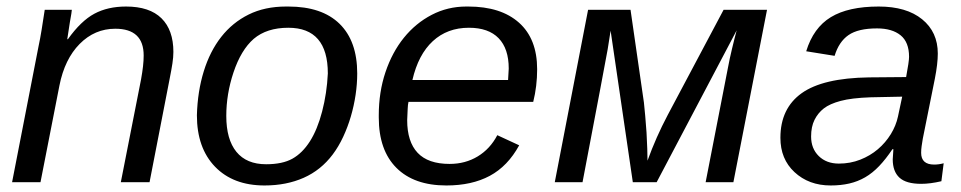

<svg xmlns="http://www.w3.org/2000/svg" viewBox="-20 -558 2944 588"><path d="M350 0 412 -315Q416 -337 418 -355Q420 -373 420 -388Q420 -470 333 -470Q270 -470 224 -423.5Q178 -377 162 -296L104 0H17L98 -416Q103 -439 107.5 -467Q112 -495 117 -528H200Q200 -523 194 -490L186 -438H188Q228 -494 269 -516Q310 -538 366 -538Q438 -538 474.5 -502Q511 -466 511 -399Q511 -383 508 -363.5Q505 -344 500 -319L438 0Z M1074 -333Q1074 -301 1069 -267.5Q1064 -234 1054.5 -201.5Q1045 -169 1031 -139Q1017 -109 999 -85Q963 -37 910 -13.5Q857 10 790 10Q694 10 638.5 -47.5Q583 -105 583 -205Q585 -278 604 -339.5Q623 -401 657.5 -445Q692 -489 741.5 -513.5Q791 -538 856 -538H863Q966 -538 1020 -485Q1074 -432 1074 -333ZM984 -333Q984 -473 863 -473Q797 -473 757 -439Q718 -405 695 -336Q673 -270 673 -203Q673 -131 704 -93Q735 -55 795 -55Q845 -55 875.5 -72Q906 -89 929 -125Q952 -161 966.5 -216.5Q981 -272 984 -333Z M1231 -246Q1229 -238 1228.5 -224Q1228 -210 1227 -190Q1227 -124 1259 -90Q1291 -56 1357 -56Q1405 -56 1443 -79Q1481 -102 1503 -144L1570 -113Q1535 -49 1480 -19.5Q1425 10 1347 10Q1248 10 1194 -44Q1140 -98 1140 -198V-205Q1140 -276 1160.5 -337Q1181 -398 1217 -442.5Q1253 -487 1302 -512.5Q1351 -538 1408 -538H1414Q1514 -538 1569.5 -488.5Q1625 -439 1625 -346Q1625 -294 1613 -246ZM1536 -313 1538 -348Q1538 -409 1507 -441Q1476 -473 1416 -473Q1350 -473 1305.5 -432Q1261 -391 1243 -313Z M2329 -528 2226 0H2141L2210 -354Q2212 -364 2215 -379Q2218 -394 2222 -409.5Q2226 -425 2229.5 -440Q2233 -455 2236 -465L1991 0H1918L1850 -464L1841 -407Q1837 -385 1818 -284Q1799 -183 1764 0H1679L1781 -528H1911L1952 -244Q1954 -226 1956 -203Q1958 -180 1960 -152Q1963 -96 1963 -66Q1989 -138 2025 -206L2196 -528Z M2801 5Q2755 5 2734.5 -14Q2714 -33 2714 -70L2716 -101H2713Q2693 -71 2672.5 -49.5Q2652 -28 2629.5 -15Q2607 -2 2581 4Q2555 10 2524 10Q2457 10 2413 -31Q2370 -71 2370 -136Q2370 -226 2435 -272.5Q2500 -319 2641 -321L2755 -322Q2764 -370 2764 -384Q2764 -429 2738 -450Q2712 -471 2666 -471Q2608 -471 2578.5 -450.5Q2549 -430 2536 -387L2449 -401Q2471 -473 2524.5 -505.5Q2578 -538 2671 -538Q2756 -538 2804 -499Q2852 -460 2852 -394Q2852 -363 2843 -317L2806 -133Q2804 -121 2802.5 -110.5Q2801 -100 2801 -90Q2801 -54 2841 -54Q2855 -54 2870 -58L2863 -3Q2829 5 2801 5ZM2743 -262 2646 -260Q2588 -258 2554.5 -249Q2521 -240 2503 -226Q2485 -212 2474.5 -191Q2464 -170 2464 -140Q2464 -103 2487.5 -80Q2511 -57 2549 -57Q2584 -57 2614.5 -69Q2645 -81 2668.5 -101Q2692 -121 2708 -147Q2724 -173 2730 -201Z"/></svg>

Font: Libra Sans Modern
Style: Italic
Weight: 400
Italic angle: -12°
Foundry: Stefan Peev, Context Ltd
Version: Version 1.000